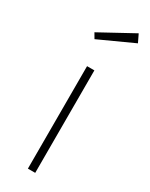

<svg xmlns="http://www.w3.org/2000/svg" viewBox="-182 -717 588 755"><g transform="rotate(30 112.0 -339.5)"><path d="M128.4 0H95.2V-465.3H128.4ZM53.7 -595.2 206.5 -678.7 223.6 -643.1 67.4 -571.8Z"/></g></svg>

Font: Spartan MB ExtLt
Style: Regular
Weight: 200
Designer: Matt Bailey, Mirko Velimirovic
Foundry: Matt Bailey
Version: Version 1.005